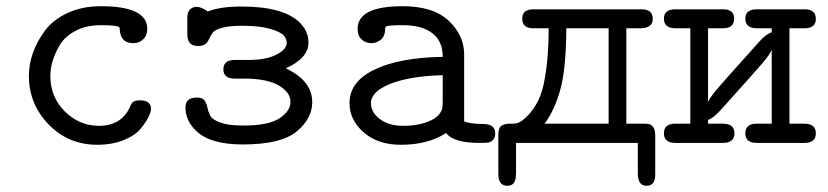

<svg xmlns="http://www.w3.org/2000/svg" viewBox="-20 -460 2665 618"><path d="M73 -216Q73 -252 85.5 -288.5Q98 -325 124 -360.5Q150 -396 197 -418Q244 -440 305 -440Q454 -440 454 -367Q454 -346 441 -333.5Q428 -321 409 -321Q366 -321 365 -370Q365 -379 305 -379Q258 -379 223.5 -361Q189 -343 172.5 -315Q156 -287 149 -262.5Q142 -238 142 -216Q142 -148 188.5 -101.5Q235 -55 299 -55Q370 -55 398 -115Q403 -129 410 -133Q417 -137 431 -137Q466 -137 466 -109Q466 -100 458 -83.5Q450 -67 432.5 -45.5Q415 -24 378 -9Q341 6 293 6Q200 6 136.5 -59.5Q73 -125 73 -216Z M577 -114Q577 -146 613 -146H614Q632 -146 638.5 -136.5Q645 -127 647.5 -114Q650 -101 656.5 -88Q663 -75 689 -65.5Q715 -56 760 -56H764Q845 -56 880 -79.5Q915 -103 915 -132Q915 -163 877 -185Q839 -207 766 -207H735Q699 -207 699 -237Q699 -267 736 -267H780Q836 -267 869.5 -284Q903 -301 903 -323Q903 -335 892.5 -346.5Q882 -358 848 -367.5Q814 -377 762 -377H758Q718 -377 694.5 -370.5Q671 -364 664 -354Q657 -344 653 -334.5Q649 -325 641.5 -318.5Q634 -312 617 -312Q582 -312 583 -351Q583 -352 583 -353V-403Q583 -422 592 -430Q601 -438 613 -438Q628 -438 649 -423Q689 -439 757 -439Q893 -439 945 -387Q973 -359 973 -323Q973 -273 900 -240Q985 -200 985 -131Q985 -78 934.5 -36.5Q884 5 761 5Q654 5 609 -41Q577 -73 577 -114Z M1105 -128Q1105 -198 1186.5 -236.5Q1268 -275 1405 -277Q1405 -328 1371 -353.5Q1337 -379 1277 -379Q1255 -379 1241 -378Q1226 -377 1223 -375Q1220 -373 1220 -367Q1219 -342 1205 -331.5Q1191 -321 1176 -321Q1157 -321 1144 -333Q1131 -345 1131 -367Q1131 -440 1276 -440Q1375 -440 1424.5 -393Q1474 -346 1474 -285V-69Q1495 -61 1534 -61Q1574 -61 1574 -31Q1574 -16 1566.5 -9Q1559 -2 1550.5 -1Q1542 0 1524 0Q1439 0 1416 -32Q1358 6 1270 6Q1196 6 1150.5 -34Q1105 -74 1105 -128ZM1174 -128Q1174 -98 1203 -76.5Q1232 -55 1277 -55Q1330 -55 1366 -72Q1384 -80 1393 -91.5Q1402 -103 1403.5 -111Q1405 -119 1405 -134V-218Q1298 -215 1236 -190Q1174 -165 1174 -128Z M1584 -26Q1584 -48 1594 -55Q1604 -62 1623 -62H1633Q1648 -62 1662 -73Q1714 -114 1730 -189Q1746 -264 1746 -369H1696Q1661 -369 1661 -400Q1661 -430 1696 -430H2046Q2081 -430 2081 -399Q2081 -369 2040 -369H1996V-62H2049Q2062 -62 2069.5 -60.5Q2077 -59 2083 -50Q2089 -41 2089 -24V102Q2089 138 2061 138Q2033 138 2033 98V0H1641V97Q1641 98 1640.5 103Q1640 108 1640 111.5Q1640 115 1638 120.5Q1636 126 1633.5 129.5Q1631 133 1625.5 135.5Q1620 138 1613 138Q1584 138 1584 100ZM1733 -62H1939V-369H1803Q1802 -238 1783.5 -171.5Q1765 -105 1733 -62Z M2154 -62Q2154 -62 2202 -62V-369H2155Q2117 -369 2117 -400Q2117 -430 2154 -430H2308Q2343 -430 2343 -400Q2343 -369 2307 -369Q2307 -369 2259 -369V-132Q2266 -147 2286.5 -171.5Q2307 -196 2425 -327Q2445 -350 2464 -356V-369H2417Q2379 -369 2379 -400Q2379 -430 2416 -430H2570Q2606 -430 2606 -399Q2606 -369 2569 -369H2521V-62H2568Q2606 -62 2606 -31Q2606 0 2569 0H2416Q2379 0 2379 -31Q2379 -62 2416 -62H2464V-299Q2457 -284 2436.5 -259.5Q2416 -235 2298 -104Q2275 -79 2259 -74V-62H2306Q2344 -62 2344 -31Q2344 0 2307 0H2154Q2117 0 2117 -31Q2117 -62 2154 -62Z"/></svg>

Font: CMU Typewriter Text
Style: Regular
Weight: 500
Monospace: yes
Version: Version 0.7.0